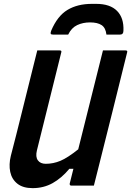

<svg xmlns="http://www.w3.org/2000/svg" viewBox="-20 -961 679 994"><path d="M149 13Q99 13 70 -10Q41 -33 33 -71Q25 -109 36 -154Q65 -265 92.5 -377Q120 -489 148 -600Q154 -625 160.5 -650Q167 -675 173 -700H289Q301 -700 297 -689L171 -182Q163 -149 176 -131Q189 -113 217 -113Q256 -113 293 -128.5Q330 -144 385 -188Q417 -316 449 -444Q481 -572 513 -700H630Q642 -700 638 -689Q602 -544 566 -398.5Q530 -253 493 -107Q486 -79 479 -51.5Q472 -24 466 0H349Q344 0 342 -3.5Q340 -7 341 -11Q350 -47 360 -87H339Q299 -39 252.5 -13Q206 13 149 13ZM333 -782H254Q244 -782 242.5 -786.5Q241 -791 245 -802Q277 -878 329 -909.5Q381 -941 456 -941H478Q550 -941 586 -904.5Q622 -868 619 -802Q619 -782 602 -782H531Q527 -817 506 -831Q485 -845 446 -845Q409 -845 379.5 -831Q350 -817 333 -782Z"/></svg>

Font: Recursive Mn Lnr St SmB
Style: Italic
Weight: 600
Italic angle: -15°
Monospace: yes
Version: Version 1.079;hotconv 1.0.112;makeotfexe 2.5.65598; ttfautoh